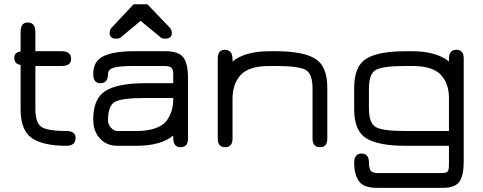

<svg xmlns="http://www.w3.org/2000/svg" viewBox="-20 -694 2301 914"><path d="M148.4 -176.8V-379.9H273.4C303.4 -379.9 318.4 -391 318.4 -413.1C318.4 -437.8 303.4 -450.2 273.4 -450.2H148.4V-542C148.4 -571.9 136.1 -586.9 111.3 -586.9C89.2 -586.9 78.1 -571.9 78.1 -542V-449.2C57.9 -446 47.9 -435.9 47.9 -418.9C47.9 -399.4 57.9 -388 78.1 -384.8V-173.8C78.1 -106.8 96 -61 131.8 -36.6C167.6 -12.2 222.3 0 295.9 0C325.2 0 339.8 -12.4 339.8 -37.1C339.8 -59.2 325.2 -70.3 295.9 -70.3C238 -70.3 198.9 -76.5 178.7 -88.9C158.5 -101.2 148.4 -130.5 148.4 -176.8Z M509.8 -560.5C504.6 -554 502 -546.2 502 -537.1C502 -518.9 512.7 -509.8 534.2 -509.8C538.7 -509.8 543 -510.4 546.9 -511.7C550.8 -513 553.7 -514.5 555.7 -516.1C557.6 -517.7 559.9 -519.9 562.5 -522.5C565.1 -525.1 567.1 -526.7 568.4 -527.3L649.4 -594.7L731.4 -527.3L737.3 -522.5C740.6 -519.2 743 -516.9 744.6 -515.6C746.3 -514.3 749 -513 752.9 -511.7C756.8 -510.4 761.1 -509.8 765.6 -509.8C787.1 -509.8 797.9 -518.9 797.9 -537.1C797.9 -546.2 795.2 -554 790 -560.5L681.6 -673.8H616.2ZM670.9 -297.9C585 -297.9 522.3 -285.8 482.9 -261.7C443.5 -237.6 423.8 -192.4 423.8 -126C423.8 -87.6 434.6 -57 456.1 -34.2C477.5 -11.4 504.9 0 538.1 0H628.9C707 0 765.6 -16.3 804.7 -48.8V-37.1C804.7 -7.8 816.4 6.8 839.8 6.8C863.3 6.8 875 -6.8 875 -34.2V-323.2C875 -368.8 867.5 -401.4 852.5 -420.9C837.6 -440.4 809.2 -450.2 767.6 -450.2H616.2C553.7 -450.2 506 -442.4 473.1 -426.8C440.3 -411.1 423.8 -382.8 423.8 -341.8C423.8 -312.5 435.2 -297.9 458 -297.9C482.1 -297.9 494.1 -312.5 494.1 -341.8C494.1 -356.1 502.9 -366 520.5 -371.6C538.1 -377.1 572.3 -379.9 623 -379.9H760.7C778.3 -379.9 790 -377.1 795.9 -371.6C801.8 -366 804.7 -355.1 804.7 -338.9V-297.9ZM804.7 -227.5C804.7 -207.4 802.9 -189.8 799.3 -174.8C795.7 -159.8 788.6 -143.6 777.8 -126C767.1 -108.4 749 -94.7 723.6 -85C698.2 -75.2 666.7 -70.3 628.9 -70.3H538.1C528.3 -70.3 518.6 -75.4 508.8 -85.4C499 -95.5 494.1 -107.4 494.1 -121.1C494.1 -168 505.4 -197.4 527.8 -209.5C550.3 -221.5 598 -227.5 670.9 -227.5Z M1263.7 -379.9H1292C1364.3 -379.9 1411.6 -373.9 1434.1 -361.8C1456.5 -349.8 1467.8 -320.3 1467.8 -273.4V-34.2C1467.8 -6.8 1479.8 6.8 1503.9 6.8C1526.7 6.8 1538.1 -6.8 1538.1 -34.2V-276.4C1538.1 -344.7 1518.9 -390.8 1480.5 -414.6C1442.1 -438.3 1379.2 -450.2 1292 -450.2H1263.7C1186.2 -450.2 1127.3 -433.9 1086.9 -401.4V-412.1C1086.9 -442.1 1074.5 -457 1049.8 -457C1027.7 -457 1016.6 -443 1016.6 -415V-34.2C1016.6 -6.8 1028.3 6.8 1051.8 6.8C1075.2 6.8 1086.9 -6.8 1086.9 -34.2V-223.6C1086.9 -271.2 1099.9 -309.1 1126 -337.4C1152 -365.7 1197.9 -379.9 1263.7 -379.9Z M2187.5 75.2V-416C2187.5 -443.4 2175.8 -457 2152.3 -457C2128.9 -457 2117.2 -442.4 2117.2 -413.1V-401.4C2076.8 -433.9 2017.9 -450.2 1940.4 -450.2H1912.1C1824.9 -450.2 1762 -438.3 1723.6 -414.6C1685.2 -390.8 1666 -344.7 1666 -276.4V-173.8C1666 -105.5 1685.2 -59.4 1723.6 -35.6C1762 -11.9 1824.2 0 1910.2 0H2117.2V90.8C2117.2 107.1 2115.1 117.7 2110.8 122.6C2106.6 127.4 2097 129.9 2082 129.9H1780.3C1762.7 129.9 1751 126.3 1745.1 119.1C1739.3 112 1736.3 98.6 1736.3 79.1C1736.3 51.1 1724.6 37.1 1701.2 37.1C1677.7 37.1 1666 51.8 1666 81.1C1666 116.9 1673.3 145.7 1688 167.5C1702.6 189.3 1731.1 200.2 1773.4 200.2H2088.9C2126.6 200.2 2152.5 190.6 2166.5 171.4C2180.5 152.2 2187.5 120.1 2187.5 75.2ZM1910.2 -70.3C1839.2 -70.3 1792.5 -76.3 1770 -88.4C1747.6 -100.4 1736.3 -129.9 1736.3 -176.8V-273.4C1736.3 -320.3 1747.6 -349.8 1770 -361.8C1792.5 -373.9 1839.8 -379.9 1912.1 -379.9H1940.4C2006.2 -379.9 2052.1 -366 2078.1 -338.4C2104.2 -310.7 2117.2 -273.8 2117.2 -227.5V-70.3Z"/></svg>

Font: Jura
Style: DemiBold
Weight: 600
Version: Version 2.5.1